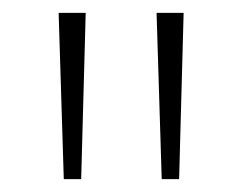

<svg xmlns="http://www.w3.org/2000/svg" viewBox="-20 -978 377 298"><path d="M79 -700 71 -958H113L106 -700ZM231 -700 223 -958H265L258 -700Z"/></svg>

Font: Noto Sans Khmer UI ExtraCondensed ExtraLight
Style: Regular
Weight: 200
Width: 2
Designer: Danh Hong and the Monotype Design Team
Foundry: Monotype Imaging Inc.
Version: Version 2.002; ttfautohint (v1.8.4.7-5d5b)